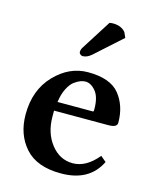

<svg xmlns="http://www.w3.org/2000/svg" viewBox="-105 -748 672 831"><g transform="rotate(15 230.5 -333.0)"><path d="M282.2 -673.8Q288.1 -675.8 297.9 -675.8Q335.9 -675.8 355 -651.9L365.2 -628.9L245.1 -521Q226.1 -504.9 207 -504.9Q201.2 -504.9 196 -509.5Q190.9 -514.2 190.9 -519Q190.9 -531.2 199.2 -543ZM153.8 -285.2H314Q315.9 -287.1 315.9 -295.9Q315.9 -350.1 294.4 -376Q272.9 -401.9 248 -401.9Q238.3 -401.9 226.1 -397.5Q213.9 -393.1 199 -382.1Q184.1 -371.1 171.4 -346.2Q158.7 -321.3 153.8 -285.2ZM397 -108.9 421.9 -87.9Q374 10.3 246.1 9.8Q139.2 9.8 86.7 -49.1Q34.2 -107.9 34.2 -198.2Q34.2 -307.1 99.6 -375.5Q165 -443.8 249 -443.8Q349.1 -443.8 390.1 -392.8Q431.2 -341.8 431.2 -266.1Q431.2 -245.1 392.1 -245.1H148.9V-219.2Q148.9 -145 188 -95.5Q227.1 -45.9 285.2 -45.9Q345.2 -45.9 397 -108.9Z"/></g></svg>

Font: Linux Libertine
Style: Semibold
Weight: 600
Designer: Philipp H. Poll
Foundry: Philipp H. Poll
Version: Version 5.1.2 ; ttfautohint (v0.9)